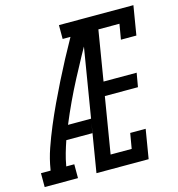

<svg xmlns="http://www.w3.org/2000/svg" viewBox="-146 -830 856 924"><g transform="rotate(-15 282.5 -367.5)"><path d="M-37 0V-69H11L12 -74Q20 -125 37.5 -175.5Q55 -226 76 -276Q97 -326 120 -375Q143 -424 167.5 -473Q192 -522 217.5 -570Q243 -618 270 -666H231V-735H401L390 -666H355Q298 -566 245 -465Q192 -364 149 -260H264L252 -191H122Q112 -162 103.5 -132.5Q95 -103 90 -74L89 -69H129V0ZM221 0 342 -735H602L578 -590H501L514 -666H409L368 -417H533L521 -348H356L310 -69H415L428 -145H505L481 0Z"/></g></svg>

Font: Iosevka QP
Style: Italic
Weight: 400
Italic angle: -9°
Designer: Belleve Invis
Foundry: Belleve Invis
Version: Version 20.0.0; ttfautohint (v1.8.4)